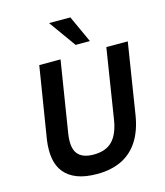

<svg xmlns="http://www.w3.org/2000/svg" viewBox="-134 -1032 980 1142"><g transform="rotate(-15 356.0 -460.5)"><path d="M323 10Q250 10 200.5 -9Q151 -28 122 -63.5Q93 -99 84.5 -149.5Q76 -200 85 -264L156 -705H287L217 -267Q204 -182 233 -144.5Q262 -107 332 -107Q407 -107 447 -148Q487 -189 501 -274L569 -705H701L632 -269Q617 -175 576 -112.5Q535 -50 471 -20Q407 10 323 10ZM396 -765 277 -931H408L484 -765Z"/></g></svg>

Font: Nunito Sans 7pt SemiCondensed
Style: Bold Italic
Weight: 700
Width: 4
Italic angle: -9°
Designer: Vernon Adams
Foundry: Vernon Adams
Version: Version 3.101;gftools[0.9.27]